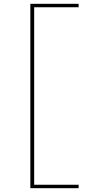

<svg xmlns="http://www.w3.org/2000/svg" viewBox="-20 -843 540 1006"><path d="M139 143V-823H392V-805H159V125H392V143Z"/></svg>

Font: Iosevka SS18 Thin
Style: Regular
Weight: 100
Monospace: yes
Designer: Belleve Invis
Foundry: Belleve Invis
Version: Version 25.1.1; ttfautohint (v1.8.4)